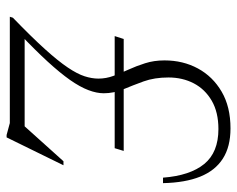

<svg xmlns="http://www.w3.org/2000/svg" viewBox="-90 -636 735 596"><g transform="rotate(90 278.0 -337.5)"><path d="M448 -353.5 439.5 -325.5H91.5L100.5 -353.5ZM85.5 -46H391L364 -37.5L480 -166.5H492.5L406 10H398.5L361.5 0H31.5L34.5 -9.5Q94.5 -67.5 131.8 -108.8Q169 -150 189 -179.8Q209 -209.5 216.2 -232Q223.5 -254.5 223.5 -275Q223.5 -299 215 -321.8Q206.5 -344.5 195.5 -368.5Q184.5 -392.5 175.8 -420Q167 -447.5 167 -480Q167 -537.5 192 -583.8Q217 -630 264 -657.5Q311 -685 378 -685Q435 -685 472 -661.2Q509 -637.5 527.8 -591Q546.5 -544.5 548 -475.5H531Q524.5 -559.5 488.5 -603.5Q452.5 -647.5 380 -647.5Q328 -647.5 292.2 -626.8Q256.5 -606 238.2 -571Q220 -536 220 -492.5Q220 -449 232.2 -415.2Q244.5 -381.5 256.8 -352Q269 -322.5 269 -291.5Q269 -269.5 259.2 -243.8Q249.5 -218 227.8 -187Q206 -156 170.8 -117.5Q135.5 -79 84.5 -30.5Z"/></g></svg>

Font: Newsreader 24pt Light
Style: Italic
Weight: 300
Italic angle: -17°
Designer: Hugues Gentile
Foundry: Production Type
Version: Version 1.003